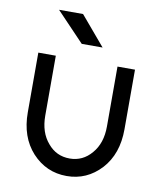

<svg xmlns="http://www.w3.org/2000/svg" viewBox="-81 -766 706 843"><g transform="rotate(10 272.0 -344.5)"><path d="M238 -571H331L221 -701H114ZM57 -500V-234Q57 -124 119 -56Q182 12 273 12Q363 12 426 -56Q488 -124 488 -234V-500H410V-233Q410 -158 370 -112Q331 -66 273 -66Q213 -66 175 -112Q135 -158 135 -233V-500Z"/></g></svg>

Font: Unageo
Style: Regular
Weight: 400
Designer: Richard Sepsi
Foundry: Richard Sepsi
Version: Version 2.000